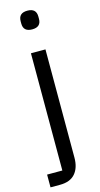

<svg xmlns="http://www.w3.org/2000/svg" viewBox="-142 -781 534 1022"><g transform="rotate(-15 125.0 -270.0)"><path d="M85 -516.1V129.9H1V200.2H53.2Q109.4 200.2 137.2 168.2Q165 136.2 165 80.1V-516.1ZM173.8 -682.1V-694.8Q173.8 -740.2 125 -740.2Q76.2 -740.2 76.2 -694.8V-682.1Q76.2 -637.2 125 -637.2Q173.8 -637.2 173.8 -682.1Z"/></g></svg>

Font: Plexus Sans
Style: Regular
Weight: 400
Version: Version 2.001;PS 002.001;hotconv 1.0.70;makeotf.lib2.5.58329